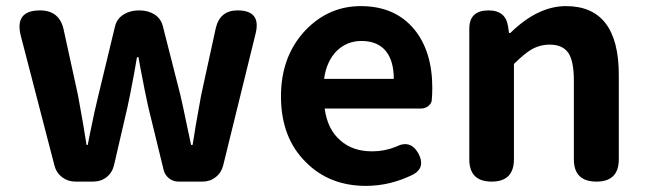

<svg xmlns="http://www.w3.org/2000/svg" viewBox="-20 -594 2117 628"><path d="M227 0Q202 0 183 -14.5Q164 -29 158 -53L48 -477Q27 -560 111 -560Q174 -560 188 -498L235 -283Q241 -251 252 -188Q259 -143 263 -120H267Q269 -130 273 -151Q291 -240 302 -283L356 -507Q362 -533 385 -547Q406 -560 435 -560Q464 -560 485 -547Q507 -533 513 -507L570 -283Q578 -249 592 -181Q601 -141 605 -120H610Q614 -143 621 -188Q632 -251 638 -283L686 -503Q700 -560 757 -560Q835 -560 816 -484L710 -53Q704 -29 685.5 -14.5Q667 0 642 0H610H564Q546 0 532.5 -11Q519 -22 515 -39L465 -244Q455 -288 438 -378Q435 -397 433 -407H428Q425 -389 419 -355Q405 -280 397 -244L353 -54Q347 -29 328.5 -14.5Q310 0 284 0Z M1177 14Q1057 14 980 -64Q899 -144 899 -279Q899 -410 979 -495Q1055 -574 1160 -574Q1272 -574 1335 -498Q1394 -426 1394 -306Q1394 -288 1392 -264Q1390 -254 1380 -246.5Q1370 -239 1357 -239H1214H1042Q1051 -171 1093 -135Q1133 -99 1197 -99Q1238 -99 1275 -114Q1323 -139 1349 -91Q1372 -47 1333 -24Q1257 14 1177 14ZM1040 -336H1154H1268Q1268 -395 1242 -427Q1215 -460 1162 -460Q1116 -460 1083 -429Q1048 -395 1040 -336Z M1588 0Q1515 0 1515 -73V-280V-500Q1515 -560 1578 -560Q1635 -560 1642 -506L1645 -486H1649Q1739 -574 1831 -574Q2004 -574 2004 -349V-73Q2004 0 1931 0Q1857 0 1857 -73V-331Q1857 -395 1838.5 -421.5Q1820 -448 1778 -448Q1746 -448 1718 -432Q1696 -419 1661 -385V-73Q1661 0 1588 0Z"/></svg>

Font: GenSenRounded JP B
Style: Regular
Weight: 700
Version: Version 1.501;PS 1;hotconv 16.6.51;makeotf.lib2.5.65220